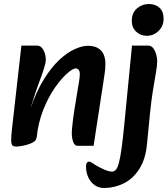

<svg xmlns="http://www.w3.org/2000/svg" viewBox="-20 -719 838 960"><path d="M368 10Q356 10 349.5 -2Q343 -14 341 -28Q339 -42 339 -51Q339 -65 341 -85.5Q343 -106 346 -129Q349 -152 352 -170L369 -274Q372 -294 375.5 -313Q379 -332 379 -349Q379 -363 373 -370Q367 -377 358 -377Q345 -377 316.5 -352.5Q288 -328 255.5 -282Q223 -236 197 -171.5Q171 -107 163 -29L133 -178Q163 -265 200.5 -324.5Q238 -384 277.5 -420.5Q317 -457 354 -473.5Q391 -490 419 -490Q451 -490 470.5 -478Q490 -466 498.5 -446Q507 -426 507 -402Q507 -376 503.5 -352.5Q500 -329 496 -303L448 10ZM63 14Q50 14 43.5 9.5Q37 5 36 -14Q35 -33 40 -75L87 -491H166Q185 -491 197 -469Q209 -447 209 -419Q209 -406 200.5 -378.5Q192 -351 180.5 -320.5Q169 -290 161 -267L135 -185L179 -191L162 -29Q161 -17 148 -9Q135 -1 117.5 4Q100 9 84.5 11.5Q69 14 63 14ZM500 221Q475 221 454.5 207.5Q434 194 422 169Q410 144 410 112Q410 101 414.5 95Q419 89 425 89Q431 89 437.5 93.5Q444 98 457 106Q477 118 500.5 128.5Q524 139 541 139Q551 139 559.5 129.5Q568 120 574.5 95.5Q581 71 587.5 25.5Q594 -20 601 -92L640 -491H720Q737 -491 747 -477Q757 -463 761.5 -445Q766 -427 766 -413Q766 -391 759 -352Q752 -313 744 -262.5Q736 -212 730 -152L715 1Q708 77 676.5 126Q645 175 598.5 198Q552 221 500 221ZM714 -540Q683 -540 661 -560.5Q639 -581 639 -615Q639 -655 665 -677Q691 -699 724 -699Q756 -699 777 -680.5Q798 -662 798 -625Q798 -589 773 -564.5Q748 -540 714 -540Z"/></svg>

Font: Alkatra Medium
Style: Regular
Weight: 500
Designer: Suman Bhandary
Version: Version 1.100;gftools[0.9.22]